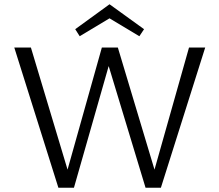

<svg xmlns="http://www.w3.org/2000/svg" viewBox="-20 -881 1029 901"><path d="M494 -795 354 -711 333 -744 494 -861 656 -744 634 -711ZM867 -658H943L735 0H663L490 -571L327 0H254L47 -658H125L297 -85L458 -658H533L705 -85Z"/></svg>

Font: EauTestSC
Style: Regular
Weight: 400
Designer: Christian Thalmann (Catharsis Fonts)
Version: Version 0.001;PS 000.001;hotconv 1.0.88;makeotf.lib2.5.64775